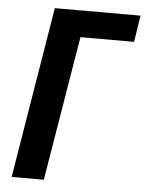

<svg xmlns="http://www.w3.org/2000/svg" viewBox="-53 -778 622 821"><g transform="rotate(5 258.5 -367.5)"><path d="M28 0 149 -735H517L499 -621H269L166 0Z"/></g></svg>

Font: Iosevka Heavy
Style: Italic
Weight: 900
Italic angle: -9°
Monospace: yes
Designer: Belleve Invis
Foundry: Belleve Invis
Version: Version 32.5.0; ttfautohint (v1.8.4)